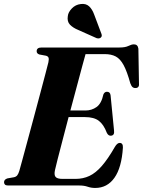

<svg xmlns="http://www.w3.org/2000/svg" viewBox="-26 -941 725 974"><path d="M377 0H15.5Q3.5 0 -1 -4.8Q-5.5 -9.5 -5.5 -16.5Q-5.5 -30.5 11.5 -36L45.5 -42Q56 -44.5 61.8 -52Q67.5 -59.5 72 -74Q76 -87.5 87 -128.5Q98 -169.5 113.5 -226.5Q129 -283.5 145.8 -346.2Q162.5 -409 178 -466.8Q193.5 -524.5 204.5 -566.8Q215.5 -609 219.5 -625Q223 -641.5 220 -648.8Q217 -656 206.5 -658.5L174 -664.5Q160 -669 160 -681Q160 -700 184.5 -700H579.5Q609.5 -700 625.5 -708Q641.5 -716 653.5 -716Q673 -716 676 -694L679 -520Q682 -496.5 664 -494.5Q654 -493.5 647.2 -498.5Q640.5 -503.5 635 -518.5Q618.5 -578.5 601.2 -610.5Q584 -642.5 561.2 -654.5Q538.5 -666.5 505 -666.5H408Q403 -649 391.2 -605.5Q379.5 -562 363.8 -503Q348 -444 331 -380.5H408Q439 -380.5 463.8 -398Q488.5 -415.5 498.5 -462Q504.5 -475.5 516.5 -475.5Q533 -475.5 535 -457L552.5 -279Q556 -253.5 536 -252.5Q523.5 -252 516 -267Q500 -309.5 475.2 -328.2Q450.5 -347 405.5 -347H322Q306 -285.5 291.2 -229.2Q276.5 -173 266.2 -132.8Q256 -92.5 253 -78.5Q247.5 -54 255.8 -43.8Q264 -33.5 291.5 -33.5H357Q395.5 -33.5 427.5 -48.5Q459.5 -63.5 490.5 -99Q521.5 -134.5 556.5 -195.5Q568.5 -216 581 -216Q598.5 -216 597.5 -192Q591 -90.5 554.5 -39Q518 12.5 457 12.5Q436.5 12.5 418.5 6.2Q400.5 0 377 0ZM452 -866.5 488.5 -769.5Q490.5 -764.5 490.2 -759.5Q490 -754.5 485.5 -750.5Q481 -746.5 474.8 -746.2Q468.5 -746 464 -747.5L371 -789Q345 -799.5 329.2 -815.5Q313.5 -831.5 318 -859.5Q320 -879 338.5 -898.2Q357 -917.5 383.5 -920.5Q409.5 -924 425.8 -909.2Q442 -894.5 452 -866.5Z"/></svg>

Font: Fraunces 72pt
Style: Bold Italic
Weight: 700
Italic angle: -16°
Version: Version 1.000;[b76b70a41]